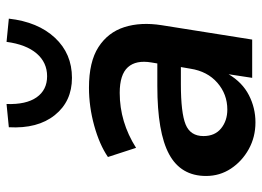

<svg xmlns="http://www.w3.org/2000/svg" viewBox="-127 -664 801 587"><g transform="rotate(-90 273.5 -370.5)"><path d="M193 10Q148 10 111 -10.5Q74 -31 51.5 -65Q29 -99 29 -141Q29 -218 95.5 -254Q162 -290 304 -290H373L376 -308Q384 -355 361.5 -380Q339 -405 283 -405Q194 -405 115 -355L87 -441Q125 -467 183 -483Q241 -499 299 -499Q378 -499 423 -470Q468 -441 484 -391Q500 -341 490 -277L446 0H329L340 -72Q315 -30 276 -10Q237 10 193 10ZM232 -76Q279 -76 314 -106.5Q349 -137 357 -189L362 -218H310Q222 -218 186.5 -203.5Q151 -189 151 -149Q151 -114 174.5 -95Q198 -76 232 -76ZM329 -551Q257 -551 215 -603.5Q173 -656 178 -744L249 -751Q247 -691 269.5 -659Q292 -627 334 -627Q376 -627 403.5 -659Q431 -691 439 -751L510 -744Q500 -655 451.5 -603Q403 -551 329 -551Z"/></g></svg>

Font: Nunito Sans
Style: Bold Italic
Weight: 700
Italic angle: -9°
Designer: Vernon Adams
Foundry: Vernon Adams
Version: Version 3.006; ttfautohint (v1.8.3)